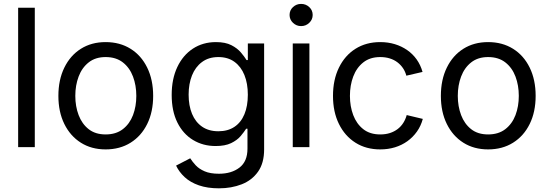

<svg xmlns="http://www.w3.org/2000/svg" viewBox="-20 -768 2864 1002"><path d="M161.6 -727.5V0H74.7V-727.5Z M531.2 11.7Q457.5 11.7 402.1 -23.2Q346.7 -58.1 315.7 -121.1Q284.7 -184.1 284.7 -267.6Q284.7 -351.6 315.7 -415Q346.7 -478.5 402.1 -513.4Q457.5 -548.3 531.2 -548.3Q605.5 -548.3 661.4 -513.4Q717.3 -478.5 748.3 -415Q779.3 -351.6 779.3 -267.6Q779.3 -184.1 748.3 -121.1Q717.3 -58.1 661.4 -23.2Q605.5 11.7 531.2 11.7ZM531.2 -66.4Q585.4 -66.4 621.1 -94Q656.7 -121.6 674.1 -167.2Q691.4 -212.9 691.4 -267.6Q691.4 -322.3 674.1 -368.4Q656.7 -414.6 621.1 -442.4Q585.4 -470.2 531.2 -470.2Q478 -470.2 442.9 -442.4Q407.7 -414.6 390.4 -368.7Q373 -322.8 373 -267.6Q373 -212.9 390.4 -167.2Q407.7 -121.6 442.6 -94Q477.5 -66.4 531.2 -66.4Z M1122.6 214.8Q1062.5 214.8 1017.8 199.2Q973.1 183.6 943.8 156.5Q914.6 129.4 898.9 96.2L972.7 58.1Q983.9 75.7 1001.2 94.5Q1018.6 113.3 1047.9 126Q1077.1 138.7 1122.6 138.7Q1188 138.7 1229.7 106.7Q1271.5 74.7 1271.5 7.8V-96.2H1264.6Q1253.4 -78.6 1235.4 -57.4Q1217.3 -36.1 1186 -21Q1154.8 -5.9 1105 -5.9Q1039.6 -5.9 987.5 -37.4Q935.5 -68.8 905.8 -128.4Q876 -188 876 -272.5Q876 -356 905.3 -418Q934.6 -480 986.8 -514.2Q1039.1 -548.3 1106.9 -548.3Q1156.2 -548.3 1187.5 -532.2Q1218.8 -516.1 1237.3 -494.1Q1255.9 -472.2 1266.6 -454.6H1273.4V-541H1358.4V11.7Q1358.4 83 1326.7 127.9Q1294.9 172.9 1241.5 193.8Q1188 214.8 1122.6 214.8ZM1119.6 -83Q1168.9 -83 1203.4 -106Q1237.8 -128.9 1255.6 -171.9Q1273.4 -214.8 1273.4 -273.9Q1273.4 -332 1255.6 -376.2Q1237.8 -420.4 1203.6 -445.3Q1169.4 -470.2 1119.6 -470.2Q1068.8 -470.2 1034.2 -444.3Q999.5 -418.5 981.9 -374.3Q964.4 -330.1 964.4 -273.9Q964.4 -216.8 982.2 -173.8Q1000 -130.9 1034.7 -106.9Q1069.3 -83 1119.6 -83Z M1507.8 0V-541H1594.7V0ZM1551.3 -631.8Q1526.9 -631.8 1509 -648.9Q1491.2 -666 1491.2 -689.9Q1491.2 -714.4 1509 -731Q1526.9 -747.6 1551.3 -747.6Q1576.2 -747.6 1594 -731Q1611.8 -714.4 1611.8 -689.9Q1611.8 -666 1594 -648.9Q1576.2 -631.8 1551.3 -631.8Z M1964.4 11.7Q1890.6 11.7 1835.2 -23.2Q1779.8 -58.1 1748.8 -121.1Q1717.8 -184.1 1717.8 -267.6Q1717.8 -351.6 1748.8 -415Q1779.8 -478.5 1835.2 -513.4Q1890.6 -548.3 1964.4 -548.3Q2004.9 -548.3 2040.3 -537.6Q2075.7 -526.9 2104.7 -506.8Q2133.8 -486.8 2154.3 -458Q2174.8 -429.2 2185.1 -392.6L2100.6 -373Q2095.2 -394 2083.3 -411.9Q2071.3 -429.7 2054 -442.9Q2036.6 -456.1 2014.2 -463.1Q1991.7 -470.2 1964.4 -470.2Q1911.1 -470.2 1876 -442.4Q1840.8 -414.6 1823.5 -368.7Q1806.2 -322.8 1806.2 -267.6Q1806.2 -212.9 1823.5 -167.2Q1840.8 -121.6 1875.7 -94Q1910.6 -66.4 1964.4 -66.4Q1992.2 -66.4 2014.9 -73.7Q2037.6 -81.1 2055.2 -94.5Q2072.8 -107.9 2084.7 -126.7Q2096.7 -145.5 2102.5 -167.5L2186.5 -147.5Q2176.8 -110.8 2156 -81.5Q2135.3 -52.2 2106.2 -31.2Q2077.1 -10.3 2041.3 0.7Q2005.4 11.7 1964.4 11.7Z M2527.3 11.7Q2453.6 11.7 2398.2 -23.2Q2342.8 -58.1 2311.8 -121.1Q2280.8 -184.1 2280.8 -267.6Q2280.8 -351.6 2311.8 -415Q2342.8 -478.5 2398.2 -513.4Q2453.6 -548.3 2527.3 -548.3Q2601.6 -548.3 2657.5 -513.4Q2713.4 -478.5 2744.4 -415Q2775.4 -351.6 2775.4 -267.6Q2775.4 -184.1 2744.4 -121.1Q2713.4 -58.1 2657.5 -23.2Q2601.6 11.7 2527.3 11.7ZM2527.3 -66.4Q2581.5 -66.4 2617.2 -94Q2652.8 -121.6 2670.2 -167.2Q2687.5 -212.9 2687.5 -267.6Q2687.5 -322.3 2670.2 -368.4Q2652.8 -414.6 2617.2 -442.4Q2581.5 -470.2 2527.3 -470.2Q2474.1 -470.2 2439 -442.4Q2403.8 -414.6 2386.5 -368.7Q2369.1 -322.8 2369.1 -267.6Q2369.1 -212.9 2386.5 -167.2Q2403.8 -121.6 2438.7 -94Q2473.6 -66.4 2527.3 -66.4Z"/></svg>

Font: Inter 17pt
Style: Regular
Weight: 400
Version: Version 4.001;git-66647c0bb